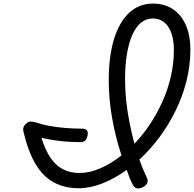

<svg xmlns="http://www.w3.org/2000/svg" viewBox="-20 -1032 1081 1070"><path d="M1041 -755Q1041 -666 1019 -579.5Q997 -493 958 -414Q919 -335 868 -266.5Q817 -198 757 -143Q766 -115 777.5 -88.5Q789 -62 800 -38Q806 -24 799.5 -10Q793 4 772 13Q752 21 739.5 16.5Q727 12 719 -4Q709 -24 701 -44.5Q693 -65 686 -85Q619 -37 551 -10Q483 17 419 17Q339 17 279 -16Q219 -49 178 -118Q137 -187 111 -297Q107 -315 112.5 -326.5Q118 -338 132 -348Q141 -355 153.5 -354.5Q166 -354 182 -349Q213 -338 254 -330.5Q295 -323 342.5 -319Q390 -315 437 -315Q456 -315 464 -306Q472 -297 468 -277Q464 -257 454.5 -248.5Q445 -240 429 -240Q392 -240 355 -242.5Q318 -245 282 -250.5Q246 -256 211 -264Q232 -196 261.5 -152.5Q291 -109 331.5 -88.5Q372 -68 423 -68Q479 -68 539 -94Q599 -120 657 -166Q624 -266 605 -373Q586 -480 586 -587Q586 -667 597 -734Q608 -801 629 -852.5Q650 -904 679.5 -939.5Q709 -975 747.5 -993.5Q786 -1012 832 -1012Q897 -1012 943.5 -981Q990 -950 1015.5 -892.5Q1041 -835 1041 -755ZM677 -588Q677 -530 683.5 -469Q690 -408 702 -348Q714 -288 729 -231Q776 -280 816 -340Q856 -400 886 -467.5Q916 -535 932.5 -607Q949 -679 949 -753Q949 -794 941 -827Q933 -860 917.5 -883Q902 -906 880 -917.5Q858 -929 830 -929Q795 -929 766.5 -906Q738 -883 718 -839Q698 -795 687.5 -732Q677 -669 677 -588Z"/></svg>

Font: Playwrite CA
Style: Regular
Weight: 400
Designer: Veronika Burian, José Scaglione
Foundry: TypeTogether
Version: Version 1.002